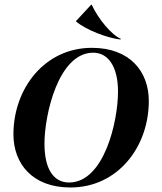

<svg xmlns="http://www.w3.org/2000/svg" viewBox="-20 -798 700 829"><path d="M284 11.5C488 11.5 622.5 -163 622.5 -362C622.5 -489 541 -591.5 376.5 -591.5C172.5 -591.5 38 -415.5 38 -218C38 -91.5 119.5 11.5 284 11.5ZM278 -10C215 -10 172 -62.5 172 -178C172 -301 231.5 -570.5 382.5 -570.5C445.5 -570.5 489.5 -513 489.5 -402.5C489.5 -273.5 429.5 -10 278 -10ZM376 -777.5H373.5L309 -708L308 -705.5C351 -669 442.5 -634 499 -627.5L502.5 -630C461 -647 403 -718.5 376 -777.5Z"/></svg>

Font: Beautique Display
Style: Bold
Weight: 700
Italic angle: -12°
Designer: Nhat-Quang Ngo
Version: Version 1.100;Glyphs 3.2.3 (3260)